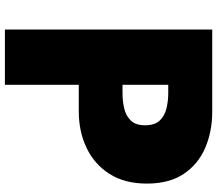

<svg xmlns="http://www.w3.org/2000/svg" viewBox="-70 -794 865 764"><g transform="rotate(90 362.0 -412.5)"><path d="M98 0H318V-294H424Q504 -294 569 -325Q634 -356 672.5 -416.2Q711 -476.5 711 -565Q711 -654 672.5 -711.5Q634 -769 569 -797Q504 -825 424 -825H98ZM318 -468V-650H352Q381.5 -650 410.8 -643.2Q440 -636.5 459.5 -616.8Q479 -597 479 -558Q479 -519.5 459.5 -500.2Q440 -481 410.8 -474.5Q381.5 -468 352 -468Z"/></g></svg>

Font: Spartan Black
Style: Regular
Weight: 900
Designer: Matt Bailey, Mirko Velimirovic
Foundry: Matt Bailey
Version: Version 1.003; ttfautohint (v1.8.3)